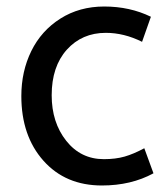

<svg xmlns="http://www.w3.org/2000/svg" viewBox="-20 -552 512 584"><path d="M439 -501 412.1 -424.8Q357.4 -452.1 301.8 -452.1Q229.5 -452.1 183.3 -400.9Q137.2 -349.6 137.2 -262.2Q137.2 -179.7 181.4 -123.8Q225.6 -67.9 295.9 -67.9Q331.5 -67.9 358.9 -75.7Q386.2 -83.5 418.9 -101.1L446.8 -24.9Q378.9 12.2 290 12.2Q179.2 12.2 112.1 -63.2Q44.9 -138.7 44.9 -259.8Q44.9 -335 75.2 -396.7Q105.5 -458.5 163.6 -495.4Q221.7 -532.2 296.9 -532.2Q375 -532.2 439 -501Z"/></svg>

Font: ABeeZee
Style: Regular
Weight: 400
Designer: Anja Meiners
Foundry: Anja Meiners
Version: Version 1.002